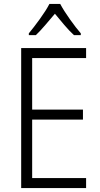

<svg xmlns="http://www.w3.org/2000/svg" viewBox="-20 -959 512 979"><path d="M419 0H88V-714H419V-663H144V-400H403V-349H144V-51H419ZM287 -939H232Q215 -906 183.5 -862.5Q152 -819 127 -789V-780H163Q186 -802 211.5 -832Q237 -862 260 -889Q283 -861 308 -831.5Q333 -802 357 -780H392V-789Q369 -815 337 -860Q305 -905 287 -939Z"/></svg>

Font: Noto Sans UI SemiCondensed Light
Style: Regular
Weight: 300
Width: 4
Designer: Monotype Design Team
Foundry: Monotype Imaging Inc.
Version: Version 1.901